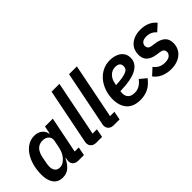

<svg xmlns="http://www.w3.org/2000/svg" viewBox="19 -1413 2099 2099"><g transform="rotate(-45 1068.0 -364.0)"><path d="M432 0Q396 0 373 -19Q350 -38 350 -72Q350 -80 351.5 -89Q353 -98 354 -103L357 -119H352Q320 -55 281 -21.5Q242 12 182 12Q146 12 118.5 -1.5Q91 -15 73 -40Q55 -65 46 -99Q37 -133 37 -175Q37 -251 55 -316.5Q73 -382 105.5 -430.5Q138 -479 183.5 -506.5Q229 -534 283 -534Q336 -534 372 -506Q408 -478 415 -433H420L438 -522H559L474 -99H537L518 0ZM237 -89Q266 -89 289.5 -103.5Q313 -118 330 -138Q350 -160 363 -188.5Q376 -217 383 -249L401 -338Q409 -378 383.5 -405.5Q358 -433 310 -433Q207 -433 181 -304L167 -232Q165 -221 163 -205Q161 -189 161 -177Q161 -137 180.5 -113Q200 -89 237 -89Z M711 0Q672 0 649.5 -20.5Q627 -41 627 -75Q627 -81 627.5 -85.5Q628 -90 630 -99L758 -740H879L751 -99H818L799 0Z M981 0Q942 0 919.5 -20.5Q897 -41 897 -75Q897 -81 897.5 -85.5Q898 -90 900 -99L1028 -740H1149L1021 -99H1088L1069 0Z M1384 12Q1278 12 1224.5 -47Q1171 -106 1171 -211Q1171 -274 1191 -332.5Q1211 -391 1247.5 -436Q1284 -481 1335.5 -507.5Q1387 -534 1451 -534Q1482 -534 1514 -526.5Q1546 -519 1572 -502.5Q1598 -486 1615 -458Q1632 -430 1632 -390Q1632 -308 1551.5 -262Q1471 -216 1294 -212Q1291 -192 1291 -183Q1291 -140 1315 -114Q1339 -88 1393 -88Q1432 -88 1464 -105Q1496 -122 1530 -164L1605 -102Q1556 -39 1502.5 -13.5Q1449 12 1384 12ZM1443 -440Q1393 -440 1358 -407Q1323 -374 1312 -317L1307 -292Q1371 -295 1411.5 -302.5Q1452 -310 1474.5 -321Q1497 -332 1505 -347Q1513 -362 1513 -381Q1513 -399 1506.5 -410.5Q1500 -422 1490 -428.5Q1480 -435 1467.5 -437.5Q1455 -440 1443 -440Z M1858 12Q1795 12 1740.5 -11.5Q1686 -35 1653 -81L1730 -152Q1753 -121 1784.5 -104Q1816 -87 1861 -87Q1910 -87 1934.5 -107Q1959 -127 1959 -156Q1959 -175 1947 -189Q1935 -203 1902 -208L1853 -215Q1788 -225 1751 -258Q1714 -291 1714 -354Q1714 -390 1726.5 -422.5Q1739 -455 1765 -479.5Q1791 -504 1830.5 -519Q1870 -534 1923 -534Q2045 -534 2111 -453L2033 -382Q2014 -406 1984.5 -420.5Q1955 -435 1917 -435Q1875 -435 1853.5 -417.5Q1832 -400 1832 -371Q1832 -352 1844 -338Q1856 -324 1888 -319L1937 -312Q2003 -302 2040 -269Q2077 -236 2077 -173Q2077 -135 2062.5 -101Q2048 -67 2020 -42Q1992 -17 1951 -2.5Q1910 12 1858 12Z"/></g></svg>

Font: IBM Plex Sans SmBld
Style: Italic
Weight: 600
Italic angle: -11°
Designer: Mike Abbink, Paul van der Laan, Pieter van Rosmalen
Foundry: Bold Monday
Version: Version 3.005